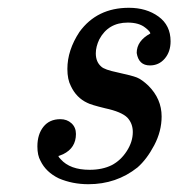

<svg xmlns="http://www.w3.org/2000/svg" viewBox="-20 -462 458 493"><path d="M331 -326Q331 -357 366 -376Q366 -381 353 -391Q337 -404 308 -404Q258 -404 235 -361Q226 -342 226 -325Q226 -303 240 -291Q248 -283 282 -276Q319 -268 331.5 -263Q344 -258 361 -242Q395 -208 395 -163Q395 -125 376 -89Q357 -53 333 -32Q279 11 207 11Q166 11 131 -4Q98 -20 84 -49Q76 -63 76 -86Q76 -117 91.5 -136.5Q107 -156 135 -156Q152 -156 163.5 -145.5Q175 -135 175 -118Q175 -82 142 -66L132 -62Q127 -62 136 -53Q160 -26 210 -26Q243 -26 267 -38Q290 -50 305.5 -74Q321 -98 321 -123Q321 -145 307 -160Q292 -175 250 -184Q213 -193 204 -198Q176 -211 162 -241Q153 -258 153 -285Q153 -333 184 -380Q229 -442 311 -442Q356 -442 387 -419.5Q418 -397 418 -356Q418 -329 403 -311.5Q388 -294 365 -294Q336 -294 331 -326Z"/></svg>

Font: KaTeX_Main
Style: Italic
Weight: 400
Version: Version 1.1; ttfautohint (v1.3)